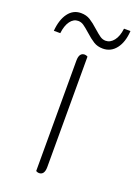

<svg xmlns="http://www.w3.org/2000/svg" viewBox="-180 -724 557 783"><g transform="rotate(20 99.0 -332.0)"><path d="M80 0V-479Q80 -514 104 -514Q110 -514 117 -510V-31Q117 4 93 4Q87 4 80 0ZM32 -668Q55 -668 72 -657.5Q89 -647 111 -627Q129 -611 140 -603.5Q151 -596 164 -596Q184 -596 199 -615Q214 -634 218 -668H246Q243 -619 221 -590.5Q199 -562 164 -562Q141 -562 124 -572.5Q107 -583 85 -603Q67 -619 56 -626.5Q45 -634 32 -634Q12 -634 -2 -615Q-16 -596 -20 -562H-48Q-44 -611 -23 -639.5Q-2 -668 32 -668Z"/></g></svg>

Font: Thasadith
Style: Regular
Weight: 400
Designer: Cadson Demak Co.,Ltd.
Foundry: Cadson Demak Co.,Ltd.
Version: Version 1.000; ttfautohint (v1.6)